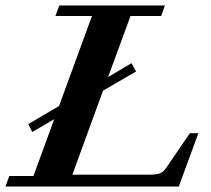

<svg xmlns="http://www.w3.org/2000/svg" viewBox="-35 -683 773 703"><path d="M-15.1 0 -1 -38.6H87.4L163.6 -246.6L83 -199.7L68.4 -228.5L181.2 -294.9L301.8 -624.5H168L182.1 -663.1H568.8L555.2 -624.5H442.9L360.8 -400.9L446.3 -451.7L463.4 -421.4L342.3 -351.1L230 -43.5H512.2Q535.6 -43.5 549.1 -47.9Q562.5 -52.2 573.2 -67.9L660.2 -195.3H691.4L619.6 0Z"/></svg>

Font: Elstob 8pt
Style: Bold Italic
Weight: 700
Italic angle: -20°
Designer: Peter S. Baker
Version: Version 1.015